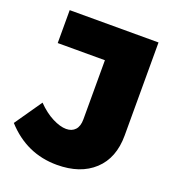

<svg xmlns="http://www.w3.org/2000/svg" viewBox="-137 -801 821 910"><g transform="rotate(20 273.5 -346.0)"><path d="M252 9Q99 9 -7 -108L88 -245Q126 -206 165.5 -186Q205 -166 235 -166Q264 -166 280.5 -184Q297 -202 297 -237V-535H59V-701H507V-232Q507 -118 438.5 -54.5Q370 9 252 9Z"/></g></svg>

Font: #9Slide03 Montserrat ExtraBold
Style: Regular
Weight: 800
Designer: Julieta Ulanovsky
Foundry: Julieta Ulanovsky
Version: Version 6.001